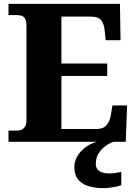

<svg xmlns="http://www.w3.org/2000/svg" viewBox="-20 -734 706 994"><path d="M24 0V-58H68Q84 -58 94.5 -64Q105 -70 111 -81.5Q117 -93 117 -110V-599Q117 -625 110 -637Q103 -649 91.5 -652.5Q80 -656 67 -656H24V-714H601L604 -526H527L522 -575Q518 -613 503 -630.5Q488 -648 451 -648H298V-405H535V-341H298V-66H479Q514 -66 531.5 -86Q549 -106 554 -139L562 -188H638L631 0ZM519 240Q443 240 404 213.5Q365 187 365 130Q365 99 382 72Q399 45 426 26Q453 7 483 0H569Q548 6 526.5 21.5Q505 37 490.5 60Q476 83 476 115Q476 141 495.5 152.5Q515 164 545 164Q559 164 574.5 162Q590 160 608 156V224Q598 229 581 232.5Q564 236 547 238Q530 240 519 240Z"/></svg>

Font: Noto Rashi Hebrew ExtraBold
Style: Regular
Weight: 800
Version: Version 1.006